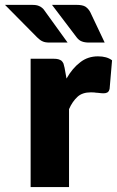

<svg xmlns="http://www.w3.org/2000/svg" viewBox="-72 -756 473 776"><path d="M189 -481.9 196.8 -438.5Q220.7 -480.5 252.4 -504.4Q282.7 -528.3 324.2 -528.3Q359.9 -528.3 380.9 -512.2L371.1 -397.9Q369.1 -387.2 362.8 -382.8Q356.4 -378.9 347.2 -378.9Q340.8 -378.9 336.4 -379.4L323.2 -380.9Q320.8 -380.9 316.2 -381.3Q311.5 -381.8 309.1 -382.3Q304.2 -382.8 295.4 -382.8Q261.2 -382.8 241.7 -365.2Q220.7 -346.2 207 -314.9V0H51.8V-518.6H144Q156.2 -518.6 163.6 -516.6Q171.4 -514.2 176.3 -510.7Q181.2 -506.3 184.6 -499Q186 -494.6 189 -481.9ZM138.2 -736.3H237.8Q261.7 -736.3 273.4 -729Q285.6 -720.7 293 -706.5L351.1 -584H288.1Q270.5 -584 259.3 -588.4Q247.6 -592.3 237.8 -605ZM-51.8 -736.3H58.1Q70.8 -736.3 78.1 -734.4Q85.4 -732.4 92.3 -728.5Q97.7 -725.1 103.5 -719.2Q105 -717.3 108.2 -712.9Q111.3 -708.5 112.8 -706.5L201.2 -584H127.9Q109.9 -584 100.1 -588.9Q89.8 -593.3 78.1 -605Z"/></svg>

Font: Lato-ExtraBold
Style: Regular
Weight: 500
Designer: Lukasz Dziedzic with Adam Twardoch and Botio Nikoltchev
Foundry: tyPoland Lukasz Dziedzic
Version: ""